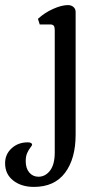

<svg xmlns="http://www.w3.org/2000/svg" viewBox="-121 -481 405 754"><path d="M-101 160Q-101 125 -75.5 101.5Q-50 78 -12 78Q5 78 5 88Q5 90 -2 99Q-9 108 -14.5 120.5Q-20 133 -20 152Q-20 180 -6 196.5Q8 213 30 213Q57 213 75.5 189Q94 165 94 118V-363Q94 -375 90 -380Q86 -385 76 -385H35L28 -407Q54 -431 87.5 -446Q121 -461 146 -461Q159 -461 167.5 -453.5Q176 -446 176 -434V48Q176 142 134.5 197.5Q93 253 12 253Q-37 253 -69 228Q-101 203 -101 160Z"/></svg>

Font: Kurale
Style: Regular
Weight: 400
Designer: Eduardo Rodriguez Tunni
Foundry: Eduardo Rodriguez Tunni
Version: Version 2.000